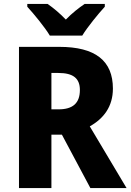

<svg xmlns="http://www.w3.org/2000/svg" viewBox="-20 -951 660 971"><path d="M232 -771H396C422 -814 477 -881 510 -917V-931H408C377 -910 345 -885 313 -852C281 -885 251 -910 221 -931H118V-917C151 -881 207 -813 232 -771ZM280 -714H76V0H240V-270H293L437 0H620L434 -312C504 -351 551 -412 551 -503C551 -644 462 -714 280 -714ZM275 -582C350 -582 384 -555 384 -496C384 -429 348 -398 276 -398H240V-582Z"/></svg>

Font: Noto Sans Arabic UI SmCn XBd
Style: Regular
Weight: 800
Width: 4
Designer: Monotype Design Team, Nadine Chahine and Nizar Qandah
Foundry: Monotype Imaging Inc.
Version: Version 2.010